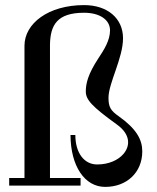

<svg xmlns="http://www.w3.org/2000/svg" viewBox="-20 -728 614 753"><path d="M445 -272.5C413.5 -294.5 405.5 -309 405.5 -344.5C405.5 -402 462.5 -500 462.5 -578C462.5 -656 401.5 -708 310 -708C169.5 -708 76 -636 76 -548.5V-30H16V0H296V-30H176V-551.5C177 -630.5 204.5 -678 310 -678C371 -678 411.5 -650.5 411.5 -609C411.5 -569.5 388.5 -533.5 365 -498C325.5 -437.5 316.5 -401 316.5 -369.5C316.5 -337 339.5 -311 440 -238.5C491.5 -201 492 -156 463.5 -123.5C443 -100 406.5 -83 361 -83C309.5 -83 275.5 -129 275.5 -198.5H256.5C257 -76.5 312 5 392.5 5C476.5 5 538 -51 538 -134.5C538 -180.5 515 -223 445 -272.5Z"/></svg>

Font: Picaflor 12 pt
Style: Regular
Weight: 400
Designer: Ariel Martín Pérez
Foundry: Tunera Type Foundry
Version: Version 1.000;hotconv 1.0.109;makeotfexe 2.5.65596